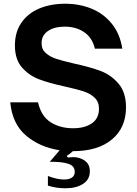

<svg xmlns="http://www.w3.org/2000/svg" viewBox="-20 -797 736 1030"><path d="M371 14Q356 28 338 39L344 48Q364 46 370 46Q399 46 419 56Q441 66 451.5 82Q462 98 462 122Q462 166 425.5 189.5Q389 213 331 213Q283 213 237 199V147Q286 166 324 166Q351 166 366 155.5Q381 145 381 125Q381 93 346 81.5Q311 70 247 71L300 9Q194 -7 120 -69.5Q46 -132 35 -248H184Q201 -173 252 -141Q303 -109 372 -109Q435 -109 473 -135.5Q511 -162 511 -214Q511 -251 487 -273.5Q463 -296 426.5 -307.5Q390 -319 327 -333Q241 -352 188.5 -372Q136 -392 98 -435Q60 -478 60 -553Q60 -625 95 -675.5Q130 -726 191 -751.5Q252 -777 330 -777Q406 -777 471 -750.5Q536 -724 580 -669.5Q624 -615 636 -536H489Q475 -595 431.5 -624.5Q388 -654 327 -654Q271 -654 237 -630.5Q203 -607 203 -565Q203 -532 226 -512Q249 -492 283 -481Q317 -470 378 -456Q465 -437 520.5 -416Q576 -395 616 -348Q656 -301 656 -221Q656 -112 580.5 -49Q505 14 371 14Z"/></svg>

Font: Open Sauce Sans
Style: Bold
Weight: 700
Designer: Alfredo Marco Pradil
Foundry: Creative Sauce Fz LLC
Version: Version 1.477